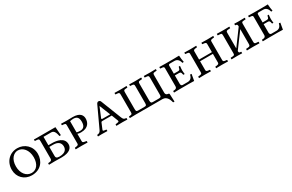

<svg xmlns="http://www.w3.org/2000/svg" viewBox="150 -1683 4590 3020"><g transform="rotate(-30 2444.5 -173.0)"><path d="M270 -439C359 -439 436 -355 436 -221C436 -98 375 -22 286 -22C189 -22 120 -111 120 -234C120 -369 195 -439 270 -439ZM519 -235C519 -377 409 -474 279 -474C140 -474 37 -369 37 -222C37 -86 136 12 271 12C435 12 519 -105 519 -235Z M1013 -125C1013 -249 872 -269 796 -269H729V-422H869C926 -422 940 -363 953 -306L979 -309L967 -460H691C661 -460 579 -461 579 -461L577 -459V-438C577 -435 579 -433 582 -433L613 -431C649 -429 654 -423 654 -385V-71C654 -46 643 -31 614 -29L590 -27C586 -27 585 -24 584 -21V2C584 2 659 0 690 0C714 0 756 2 812 2C968 2 1013 -63 1013 -125ZM729 -239H796C888 -239 931 -197 931 -132C931 -88 910 -27 792 -27C739 -27 729 -48 729 -73Z M1214 -426C1229 -430 1260 -434 1274 -434C1329 -434 1370 -414 1370 -328C1370 -251 1339 -215 1279 -215C1259 -215 1234 -216 1214 -224ZM1138 -62C1138 -43 1127 -34 1096 -30L1075 -27C1071 -26 1069 -25 1069 -21V0L1070 2C1070 2 1145 0 1173 0C1204 0 1284 2 1284 2L1285 0V-21C1285 -25 1282 -26 1278 -27L1258 -30C1226 -35 1214 -40 1214 -62V-197C1232 -189 1252 -187 1277 -187C1419 -187 1448 -280 1448 -340C1448 -392 1422 -462 1280 -462C1243 -462 1203 -460 1175 -460C1146 -460 1087 -462 1072 -462L1070 -461V-439C1070 -437 1071 -434 1077 -434C1124 -431 1138 -429 1138 -398Z M1633 -164C1635 -171 1642 -175 1655 -175H1826L1871 -59C1872 -55 1873 -51 1873 -48C1873 -35 1856 -32 1833 -29L1815 -27C1811 -27 1808 -24 1808 -21V0L1810 2C1810 2 1894 0 1922 0C1952 0 2005 2 2005 2L2008 0V-21C2008 -24 2007 -26 2000 -27C1967 -30 1955 -36 1938 -76L1792 -449C1785 -466 1773 -474 1752 -474C1743 -474 1727 -464 1720 -448L1544 -70C1527 -34 1505 -30 1480 -27C1477 -27 1474 -24 1474 -21V0L1476 2C1476 2 1521 0 1541 0C1560 0 1643 2 1643 2L1645 0V-21C1645 -24 1642 -27 1639 -27L1626 -28C1601 -30 1585 -33 1585 -46C1585 -49 1587 -54 1589 -59ZM1814 -204H1678C1658 -204 1658 -213 1658 -218L1734 -401H1735Z M2647 0C2727 0 2754 79 2766 128H2791L2785 -8C2785 -27 2770 -26 2757 -28C2733 -31 2720 -49 2720 -74V-384C2720 -424 2725 -428 2760 -431L2786 -433C2790 -433 2792 -435 2792 -438V-460L2790 -462C2790 -462 2712 -460 2682 -460C2652 -460 2575 -462 2575 -462L2573 -460V-437C2573 -434 2575 -433 2579 -433L2605 -431C2641 -428 2645 -422 2645 -384V-85C2645 -54 2642 -36 2605 -36H2494C2466 -36 2454 -43 2454 -85V-384C2454 -424 2459 -428 2494 -431L2520 -433C2524 -433 2526 -435 2526 -438V-460L2524 -462C2524 -462 2446 -460 2416 -460C2386 -460 2309 -462 2309 -462L2307 -460V-437C2307 -434 2309 -433 2313 -433L2339 -431C2375 -428 2379 -422 2379 -384V-84C2379 -47 2374 -36 2339 -36H2229C2194 -36 2188 -45 2188 -85V-384C2188 -424 2193 -428 2228 -431L2254 -433C2258 -433 2260 -435 2260 -438V-460L2258 -462C2258 -462 2180 -460 2150 -460C2120 -460 2043 -462 2043 -462L2041 -460V-437C2041 -434 2043 -433 2047 -433L2073 -431C2109 -428 2113 -422 2113 -384V-72C2113 -37 2107 -33 2073 -29L2057 -27C2053 -27 2052 -25 2052 -22V0L2053 2C2053 2 2125 0 2155 0Z M3130 0C3160 0 3219 2 3219 2L3221 0L3241 -115L3216 -118C3204 -66 3176 -34 3125 -34H3030C3012 -34 3001 -53 3001 -72V-225H3076C3102 -225 3111 -214 3115 -194L3120 -172C3120 -169 3122 -167 3127 -167H3144L3146 -169C3144 -192 3140 -213 3140 -238C3140 -262 3144 -290 3146 -312C3146 -314 3146 -315 3144 -315H3127C3123 -315 3121 -313 3121 -310L3115 -289C3111 -269 3104 -257 3076 -257H3001V-402C3001 -419 3011 -426 3030 -426H3110C3174 -426 3193 -373 3204 -336L3229 -340C3222 -378 3215 -417 3214 -460L3212 -462C3212 -462 3141 -460 3111 -460H2964C2934 -460 2856 -462 2856 -462L2855 -460V-437C2855 -436 2855 -434 2861 -433L2884 -431C2912 -429 2924 -425 2924 -402V-72C2924 -52 2915 -32 2884 -29L2861 -27C2856 -27 2855 -24 2855 -22V0L2856 2C2856 2 2925 0 2955 0Z M3689 -61C3689 -41 3676 -32 3646 -29L3626 -27C3622 -27 3620 -24 3620 -21V0L3621 2C3621 2 3697 0 3725 0C3755 0 3834 2 3834 2L3836 0V-21C3836 -24 3833 -27 3829 -27L3809 -29C3777 -32 3766 -39 3766 -61V-401C3766 -421 3776 -429 3809 -432L3829 -434C3833 -434 3835 -436 3835 -440V-460L3834 -462C3834 -462 3754 -460 3726 -460C3695 -460 3621 -462 3621 -462L3619 -460V-440C3619 -436 3622 -434 3626 -434L3646 -432C3676 -429 3689 -423 3689 -401V-251H3456V-401C3456 -421 3468 -429 3498 -432L3519 -434C3523 -434 3525 -436 3525 -440V-460L3524 -462C3524 -462 3444 -460 3417 -460C3386 -460 3311 -462 3311 -462L3309 -460V-440C3309 -436 3312 -434 3316 -434L3336 -432C3368 -429 3379 -423 3379 -401V-61C3379 -41 3370 -32 3336 -29L3316 -27C3312 -27 3309 -24 3309 -21V0L3311 2C3311 2 3389 0 3417 0C3447 0 3524 2 3524 2L3525 0V-21C3525 -24 3522 -27 3519 -27L3498 -29C3467 -32 3456 -39 3456 -61V-220H3689Z M4011 -460C3968 -460 3902 -462 3902 -462L3899 -460V-437C3899 -434 3901 -433 3905 -433L3935 -431C3971 -429 3973 -423 3973 -380V-75C3973 -40 3971 -31 3935 -29L3904 -27C3901 -27 3899 -25 3899 -22V0L3900 2C3900 2 3968 0 4011 0C4043 0 4092 2 4092 2L4093 0V-21C4093 -25 4091 -27 4087 -27C4053 -27 4050 -36 4050 -61V-63L4256 -342V-77C4256 -42 4251 -31 4215 -29L4184 -27C4181 -27 4179 -25 4179 -22V0V2C4179 2 4247 0 4291 0C4336 0 4406 2 4406 2L4407 0V-21C4407 -25 4405 -27 4401 -27L4371 -29C4335 -31 4332 -40 4332 -77V-382C4332 -423 4333 -428 4371 -431L4401 -433C4405 -433 4407 -435 4407 -438V-460L4406 -462C4406 -462 4336 -460 4291 -460C4263 -460 4218 -462 4218 -462L4216 -460V-437C4216 -434 4218 -433 4221 -433C4255 -433 4256 -414 4256 -390L4050 -110V-381C4050 -423 4053 -428 4091 -431L4121 -433C4125 -433 4127 -435 4127 -438V-460L4125 -462C4125 -462 4055 -460 4011 -460Z M4742 0C4772 0 4831 2 4831 2L4833 0L4853 -115L4828 -118C4816 -66 4788 -34 4737 -34H4642C4624 -34 4613 -53 4613 -72V-225H4688C4714 -225 4723 -214 4727 -194L4732 -172C4732 -169 4734 -167 4739 -167H4756L4758 -169C4756 -192 4752 -213 4752 -238C4752 -262 4756 -290 4758 -312C4758 -314 4758 -315 4756 -315H4739C4735 -315 4733 -313 4733 -310L4727 -289C4723 -269 4716 -257 4688 -257H4613V-402C4613 -419 4623 -426 4642 -426H4722C4786 -426 4805 -373 4816 -336L4841 -340C4834 -378 4827 -417 4826 -460L4824 -462C4824 -462 4753 -460 4723 -460H4576C4546 -460 4468 -462 4468 -462L4467 -460V-437C4467 -436 4467 -434 4473 -433L4496 -431C4524 -429 4536 -425 4536 -402V-72C4536 -52 4527 -32 4496 -29L4473 -27C4468 -27 4467 -24 4467 -22V0L4468 2C4468 2 4537 0 4567 0Z"/></g></svg>

Font: Linux Libertine O C
Style: Regular
Weight: 400
Designer: Philipp H. Poll
Foundry: Philipp H. Poll
Version: Version 4.0.3